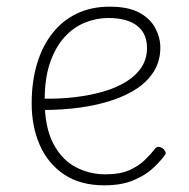

<svg xmlns="http://www.w3.org/2000/svg" viewBox="-20 -539 566 576"><path d="M293 17Q221 17 172.5 -15.5Q124 -48 99.5 -103.5Q75 -159 75 -229Q75 -294 91 -347.5Q107 -401 137.5 -439.5Q168 -478 211 -498.5Q254 -519 309 -519Q365 -519 398 -501Q431 -483 446 -454.5Q461 -426 461 -396Q461 -358 443.5 -328Q426 -298 394.5 -276Q363 -254 319 -239Q275 -224 221.5 -216.5Q168 -209 108 -209V-243Q158 -242 204.5 -247.5Q251 -253 290.5 -264.5Q330 -276 359.5 -294.5Q389 -313 405 -338Q421 -363 421 -395Q421 -439 391 -462Q361 -485 305 -485Q269 -485 234.5 -471Q200 -457 173 -427Q146 -397 130 -350.5Q114 -304 114 -238Q114 -158 139.5 -109Q165 -60 206.5 -38Q248 -16 296 -16Q340 -16 368 -28.5Q396 -41 414.5 -59Q433 -77 446 -94Q451 -99 456.5 -98.5Q462 -98 468 -94Q473 -90 476 -84.5Q479 -79 474 -73Q462 -56 439 -34.5Q416 -13 380 2Q344 17 293 17Z"/></svg>

Font: Playwrite US Modern Thin
Style: Regular
Weight: 250
Designer: Veronika Burian, José Scaglione
Foundry: TypeTogether
Version: Version 1.003